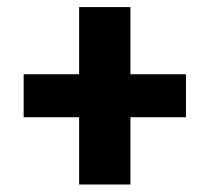

<svg xmlns="http://www.w3.org/2000/svg" viewBox="-20 -593 578 529"><path d="M45.2 -270V-388.4H492.4V-270ZM198 -84.7V-573.5H339.4V-84.7Z"/></svg>

Font: RobotoFlex
Style: Regular
Weight: 400
Designer: Berlow after Robertson
Foundry: Google
Version: Version 2.136